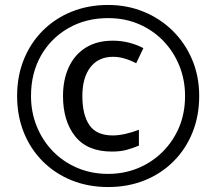

<svg xmlns="http://www.w3.org/2000/svg" viewBox="-20 -837 872 774"><path d="M416 -83Q336 -83 269 -110Q202 -137 152.5 -186.5Q103 -236 76 -303Q49 -370 49 -450Q49 -530 76 -597Q103 -664 152.5 -713.5Q202 -763 269 -790Q336 -817 416 -817Q492 -817 558.5 -790Q625 -763 675.5 -713.5Q726 -664 754.5 -597Q783 -530 783 -450Q783 -370 756 -303Q729 -236 679.5 -186.5Q630 -137 563 -110Q496 -83 416 -83ZM416 -136Q480 -136 536 -159Q592 -182 635 -224.5Q678 -267 702 -324Q726 -381 726 -450Q726 -515 703 -572Q680 -629 638.5 -672Q597 -715 540.5 -739.5Q484 -764 416 -764Q326 -764 255.5 -723.5Q185 -683 145 -612.5Q105 -542 105 -450Q105 -385 128 -328Q151 -271 192.5 -228Q234 -185 291 -160.5Q348 -136 416 -136ZM431 -226Q332 -226 283 -287.5Q234 -349 234 -450Q234 -515 257 -565.5Q280 -616 325 -644.5Q370 -673 435 -673Q500 -673 558 -643L529 -582Q479 -608 436 -608Q377 -608 344.5 -566Q312 -524 312 -450Q312 -374 340.5 -332.5Q369 -291 435 -291Q458 -291 486.5 -297.5Q515 -304 540 -314V-250Q516 -240 491 -233Q466 -226 431 -226Z"/></svg>

Font: Noto Sans Kannada UI
Style: Regular
Weight: 400
Designer: Jelle Bosma - Monotype Design Team
Foundry: Monotype Imaging Inc.
Version: Version 2.005; ttfautohint (v1.8.4.7-5d5b)